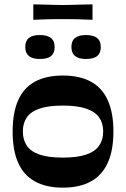

<svg xmlns="http://www.w3.org/2000/svg" viewBox="-20 -851 579 882"><path d="M269 11Q192 11 140.5 -17.5Q89 -46 63.5 -103Q38 -160 38 -247Q38 -333 63.5 -390.5Q89 -448 140.5 -476Q192 -504 269 -504Q346 -504 397.5 -476Q449 -448 475 -390.5Q501 -333 501 -247Q501 -160 475 -103Q449 -46 397.5 -17.5Q346 11 269 11ZM269 -127Q335 -127 376 -141Q417 -155 435.5 -182Q454 -209 454 -247Q454 -285 435.5 -311.5Q417 -338 376 -352Q335 -366 269 -366Q202 -366 161.5 -352Q121 -338 103 -311.5Q85 -285 85 -247Q85 -209 103 -182Q121 -155 161.5 -141Q202 -127 269 -127ZM163 -580Q96 -580 96 -635Q96 -663 112.5 -676.5Q129 -690 163 -690Q197 -690 214 -676.5Q231 -663 231 -635Q231 -607 214.5 -593.5Q198 -580 163 -580ZM375 -580Q308 -580 308 -635Q308 -663 324.5 -676.5Q341 -690 375 -690Q409 -690 426 -676.5Q443 -663 443 -635Q443 -607 426.5 -593.5Q410 -580 375 -580ZM133 -760V-831Q175 -830 197.5 -829.5Q220 -829 235 -828.5Q250 -828 268 -828Q287 -828 302 -828.5Q317 -829 340 -829.5Q363 -830 405 -831V-760Q363 -762 340 -762.5Q317 -763 302 -763Q287 -763 268 -763Q250 -763 235 -763Q220 -763 197.5 -762.5Q175 -762 133 -760Z"/></svg>

Font: Ojuju ExtraLight
Style: Bold
Weight: 700
Version: Version 1.000